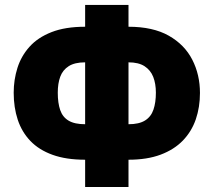

<svg xmlns="http://www.w3.org/2000/svg" viewBox="-20 -744 861 774"><path d="M498 -724.1V-636.2Q596.7 -636.2 660.4 -600.1Q724.1 -564 755.1 -503.4Q786.1 -442.9 786.1 -369.1Q786.1 -312 769.3 -262.9Q752.4 -213.9 717.3 -177.5Q682.1 -141.1 627.7 -120.6Q573.2 -100.1 498 -100.1V9.8H323.2V-100.1Q246.6 -100.1 191.9 -119.9Q137.2 -139.6 102.5 -175.8Q67.9 -211.9 51.5 -261.5Q35.2 -311 35.2 -370.1Q35.2 -422.4 50.3 -470.2Q65.4 -518.1 98.9 -555.4Q132.3 -592.8 187.7 -614.5Q243.2 -636.2 323.2 -636.2V-724.1ZM323.2 -492.7Q281.2 -492.7 257.1 -477.3Q232.9 -461.9 222.9 -434.8Q212.9 -407.7 212.9 -370.6Q212.9 -328.6 222.7 -300.3Q232.4 -272 256.6 -257.6Q280.8 -243.2 323.2 -243.2ZM498 -492.7V-243.2Q540.5 -243.2 564.7 -258.3Q588.9 -273.4 598.6 -302Q608.4 -330.6 608.4 -370.6Q608.4 -406.7 597.7 -434.1Q586.9 -461.4 562.7 -477.1Q538.6 -492.7 498 -492.7Z"/></svg>

Font: Open Sans SemiCondensed ExtraBold
Style: Regular
Weight: 800
Width: 4
Designer: Monotype Design Team
Foundry: Monotype Imaging Inc.
Version: Version 3.000